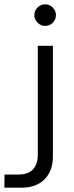

<svg xmlns="http://www.w3.org/2000/svg" viewBox="-98 -722 342 889"><path d="M-78 147 -77 86H-12Q33 86 55 62Q77 38 77 -6V-510H147V2Q147 69 108.5 108Q70 147 2 147ZM111 -602Q91 -602 76 -617Q61 -632 61 -652Q61 -673 76 -687.5Q91 -702 111 -702Q132 -702 146.5 -687Q161 -672 161 -652Q161 -632 146.5 -617Q132 -602 111 -602Z"/></svg>

Font: MuseoModerno SemiBold Light
Style: Regular
Weight: 300
Version: Version 1.001